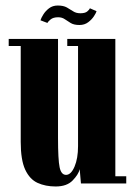

<svg xmlns="http://www.w3.org/2000/svg" viewBox="-20 -664 488 695"><path d="M181.5 11Q144.5 11 116 -2Q87.5 -15 71.2 -50Q55 -85 55 -150.5V-497.5H11.5V-523H190V-165.5Q190 -86 195.8 -58.5Q201.5 -31 219 -31Q237 -31 249.8 -60.8Q262.5 -90.5 262.5 -135V-497.5H223.5V-523H397.5V-26H437V0H273L268.5 -51.5Q264 -32.5 243 -10.8Q222 11 181.5 11ZM267.5 -573.5Q248 -573.5 236.2 -580.5Q224.5 -587.5 214.5 -594.5Q204.5 -601.5 190.5 -601.5Q172.5 -601.5 163 -593.5Q153.5 -585.5 151.5 -581L126.5 -590.5Q129 -599 136.8 -611.5Q144.5 -624 157.5 -634Q170.5 -644 189 -644Q209.5 -644 222 -637Q234.5 -630 245 -623Q255.5 -616 271 -616Q288 -616 295.8 -622.5Q303.5 -629 305.5 -634L329.5 -623.5Q328 -617.5 320.2 -605.5Q312.5 -593.5 299.2 -583.5Q286 -573.5 267.5 -573.5Z"/></svg>

Font: Imbue 50pt ExtraBold
Style: Regular
Weight: 800
Designer: Tyler Finck
Foundry: Etcetera Type Company
Version: Version 1.102; ttfautohint (v1.8.3)